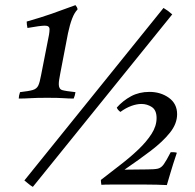

<svg xmlns="http://www.w3.org/2000/svg" viewBox="-20 -719 760 748"><path d="M53 -335Q53 -345 58 -360Q93 -364 108 -368.5Q123 -373 129 -385.5Q135 -398 140 -426L171 -584Q172 -590 172.5 -595.5Q173 -601 173 -605Q173 -619 155 -619Q137 -619 87 -610Q84 -624 84 -635Q140 -651 181.5 -665.5Q223 -680 274 -699Q277 -695 279.5 -691Q282 -687 282 -682Q270 -670 261 -646.5Q252 -623 245 -590L215 -434Q212 -418 210.5 -408.5Q209 -399 209 -391Q209 -372 222.5 -368Q236 -364 274 -360Q272 -346 267 -335Q248 -335 228 -336.5Q208 -338 164 -338Q122 -338 99 -336.5Q76 -335 53 -335ZM651 -663 108 9Q99 4 91.5 -2.5Q84 -9 75 -16L617 -688Q627 -682 634.5 -676.5Q642 -671 651 -663ZM630 2Q590 0 548 0Q506 0 470 0Q433 0 410.5 0Q388 0 375 1Q374 -4 373.5 -9Q373 -14 373 -18Q410 -47 448.5 -76.5Q487 -106 519 -136.5Q551 -167 570.5 -197.5Q590 -228 590 -259Q590 -290 571.5 -302Q553 -314 531 -314Q513 -314 492 -306.5Q471 -299 449 -283Q438 -291 435 -300Q459 -327 490.5 -344Q522 -361 562 -361Q606 -361 638 -338Q670 -315 670 -274Q670 -237 642 -202Q614 -167 568 -132Q522 -97 465 -58L554 -59Q582 -59 595 -62Q608 -65 618 -79Q628 -93 645 -126Q650 -126 656 -126Q662 -126 669 -124Q652 -73 644.5 -47Q637 -21 630 2Z"/></svg>

Font: Tiro Tamil
Style: Italic
Weight: 400
Italic angle: -11°
Designer: Tamil: Fernando Mello & Fiona Ross, assisted by Kaja Sojewska. Latin: John Hudson with Paul Hanslow, assisted by Kaja So
Foundry: Tiro Typeworks Ltd.
Version: Version 1.52